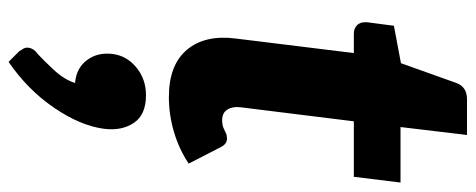

<svg xmlns="http://www.w3.org/2000/svg" viewBox="-342 -366 1081 436"><g transform="rotate(90 198.0 -148.5)"><path d="M201 8Q128 8 93.5 -33Q59 -74 68 -144L101 -412H57Q45 -412 37.5 -419.5Q30 -427 31 -442L39 -503L124 -519L169 -645Q178 -669 206 -669H287L269 -518H395L382 -412H256L224 -154Q222 -136 229.5 -124.5Q237 -113 253 -113Q264 -113 271 -116Q278 -119 283 -121.5Q288 -124 295 -124Q307 -124 314 -111L352 -37Q319 -15 280 -3.5Q241 8 201 8ZM121 372 97 348Q93 342 90.5 337.5Q88 333 89 326Q91 314 104 305Q117 293 139 269.5Q161 246 169 221Q169 221 168.5 221Q168 221 168 221Q135 218 117 194Q99 170 103 136Q107 104 133.5 82Q160 60 197 60Q241 60 259.5 87.5Q278 115 273 155Q266 209 225 269Q184 329 121 372Z"/></g></svg>

Font: Aleo Black
Style: Italic
Weight: 900
Italic angle: -7°
Designer: Alessio Laiso
Foundry: Alessio Laiso
Version: Version 2.001;gftools[0.9.29]